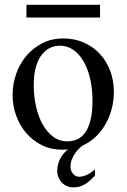

<svg xmlns="http://www.w3.org/2000/svg" viewBox="-20 -624 540 819"><path d="M385.3 125Q377 133.3 367.7 142.3Q358.4 151.4 347.4 158.7Q336.4 166 323.2 170.7Q310.1 175.3 293.9 175.3Q278.3 175.3 265.4 169.7Q252.4 164.1 243.4 154.5Q234.4 145 229.2 132.3Q224.1 119.6 224.1 105.5Q224.1 71.3 242.7 43Q252.4 27.3 270 13.2Q257.8 14.6 245.1 14.6Q198.2 14.6 159.4 -4.4Q120.6 -23.4 92.5 -55.7Q64.5 -87.9 49.1 -130.4Q33.7 -172.9 33.7 -219.2Q33.7 -264.6 48.6 -307.9Q63.5 -351.1 91.6 -384.8Q119.6 -418.5 159.7 -439.2Q199.7 -460 250 -460Q298.3 -460 337.9 -442.4Q377.4 -424.8 406 -394Q434.6 -363.3 450.2 -321.5Q465.8 -279.8 465.8 -231.9Q465.8 -203.1 459.7 -173.6Q453.6 -144 441.4 -116.7Q429.2 -89.4 410.6 -65.4Q392.1 -41.5 367.7 -23.4Q352.1 -12.2 334 -3.9Q328.1 0 321.8 5.4Q311.5 14.6 302.2 27.1Q293 39.6 286.9 54.9Q280.8 70.3 280.8 88.4Q280.8 95.2 283.2 102.5Q285.6 109.9 290.5 116Q295.4 122.1 302 126Q308.6 129.9 317.4 129.9Q332.5 129.9 350.1 122.1Q367.7 114.3 385.3 98.1ZM374.5 -194.3Q374.5 -244.1 364.7 -287.1Q355 -330.1 336.9 -361.6Q318.8 -393.1 293 -411.1Q267.1 -429.2 234.9 -429.2Q215.8 -429.2 196 -420.9Q176.3 -412.6 160.2 -393.1Q144 -373.5 134 -341.1Q124 -308.6 124 -259.8Q124 -211.9 134 -168.5Q144 -125 162.6 -92.3Q181.2 -59.6 207.3 -40.3Q233.4 -21 265.6 -21Q290 -21 310.1 -30Q330.1 -39.1 344.2 -59.6Q358.4 -80.1 366.5 -113.3Q374.5 -146.5 374.5 -194.3ZM92.8 -549.3V-603.5H406.7V-549.3Z"/></svg>

Font: Doulos SIL Am
Style: Regular
Weight: 400
Designer: Walt Agee, Victor Gaultney, Peter Martin, Debbi Hosken, Becca Hirsbrunner
Foundry: SIL International
Version: Version 5.000